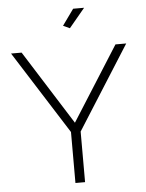

<svg xmlns="http://www.w3.org/2000/svg" viewBox="-60 -965 768 1013"><g transform="rotate(-5 323.5 -458.5)"><path d="M75 -710 323 -317 572 -710H629L349 -268V0H298V-270L19 -710ZM340 -816 305 -832 366 -917H424Z"/></g></svg>

Font: Raleway Light
Style: Regular
Weight: 300
Designer: Matt McInerney, Pablo Impallari, Rodrigo Fuenzalida
Foundry: Matt McInerney, Pablo Impallari, Rodrigo Fuenzalida
Version: Version 4.026